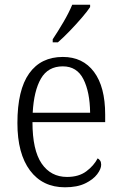

<svg xmlns="http://www.w3.org/2000/svg" viewBox="-20 -786 515 816"><path d="M256 10Q161 10 107.5 -61.5Q54 -133 54 -263Q54 -404 104 -474Q154 -544 247 -544Q332 -544 379.5 -480.5Q427 -417 427 -299V-267H118Q118 -148 157 -91Q196 -34 265 -34Q315 -34 347 -58Q379 -82 395 -113Q401 -110 405.5 -103.5Q410 -97 410 -86Q410 -68 393 -45.5Q376 -23 342 -6.5Q308 10 256 10ZM363 -307Q362 -395 334.5 -449.5Q307 -504 247 -504Q184 -504 154 -452Q124 -400 119 -307ZM204 -619Q226 -652 249.5 -692Q273 -732 287 -766H363V-756Q352 -739 328 -711Q304 -683 276.5 -654.5Q249 -626 226 -606H204Z"/></svg>

Font: Noto Serif Armenian SemiCondensed Light
Style: Regular
Weight: 300
Width: 4
Designer: Monotype Design Team
Foundry: Monotype Imaging Inc.
Version: Version 2.008; ttfautohint (v1.8.4.7-5d5b)